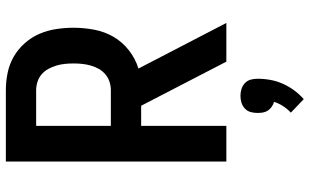

<svg xmlns="http://www.w3.org/2000/svg" viewBox="-216 -558 1033 640"><g transform="rotate(-90 300.0 -238.5)"><path d="M414 0 267 -284H200V0H81V-735H319Q348 -735 377 -729Q406 -723 431 -708.5Q456 -694 475.5 -672Q495 -650 506.5 -623.5Q518 -597 522.5 -568Q527 -539 527 -509Q527 -475 520.5 -440.5Q514 -406 497 -376.5Q480 -347 452 -325Q424 -303 391 -293L543 0ZM200 -385H319Q333 -385 347 -389.5Q361 -394 372 -403.5Q383 -413 390 -425.5Q397 -438 401 -452Q405 -466 406.5 -480.5Q408 -495 408 -509Q408 -524 406.5 -538.5Q405 -553 401 -566.5Q397 -580 390 -593Q383 -606 372 -615.5Q361 -625 347 -629.5Q333 -634 319 -634H200ZM289 258 244 215Q256 204 265.5 189.5Q275 175 280 159Q272 157 264 151.5Q256 146 251 138.5Q246 131 244.5 122Q243 113 243 104Q243 92 246 81Q249 70 257.5 62Q266 54 277 50.5Q288 47 300 47Q312 47 323 50.5Q334 54 342.5 62Q351 70 354 81Q357 92 357 104Q357 126 353 147.5Q349 169 340 189Q331 209 318 226.5Q305 244 289 258Z"/></g></svg>

Font: Iosevka Extended
Style: Bold
Weight: 700
Width: 7
Monospace: yes
Designer: Belleve Invis
Foundry: Belleve Invis
Version: Version 32.5.0; ttfautohint (v1.8.4)